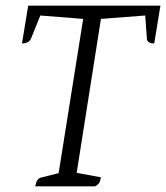

<svg xmlns="http://www.w3.org/2000/svg" viewBox="-20 -661 589 681"><path d="M105 0Q110 -28 125 -31L188 -47L275 -594L123 -606L90 -524Q82 -507 58 -507L80 -641H549L527 -507Q502 -507 501 -524L495 -606L338 -594L252 -48L338 -32Q336 -19 331.5 -12Q327 -5 317 0Z"/></svg>

Font: Petrona Light
Style: Italic
Weight: 300
Italic angle: -9°
Designer: Ringo R. Seeber
Foundry: Ringo R. Seeber
Version: Version 2.001; ttfautohint (v1.8.3)